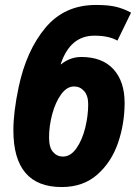

<svg xmlns="http://www.w3.org/2000/svg" viewBox="-20 -745 554 775"><path d="M34 -219Q34 -292 55 -392Q86 -540 163 -632.5Q240 -725 367 -725Q418 -725 448.5 -717.5Q479 -710 509 -694L454 -581Q419 -601 361 -601Q263 -601 225 -486L226 -485Q263 -515 308 -515Q393 -515 438 -465.5Q483 -416 483 -330Q483 -246 456.5 -168.5Q430 -91 373 -40.5Q316 10 229 10Q34 10 34 -219ZM336 -324Q336 -359 319.5 -377.5Q303 -396 279 -396Q250 -396 227 -364.5Q204 -333 191 -285Q178 -237 178 -190Q178 -150 194 -131.5Q210 -113 234 -113Q265 -113 288.5 -146.5Q312 -180 324 -229Q336 -278 336 -324Z"/></svg>

Font: Noto Sans Display Ex Bold Cond
Style: Italic
Weight: 800
Width: 3
Italic angle: -12°
Designer: Monotype Design team
Foundry: Monotype Imaging Inc.
Version: Version 1.000